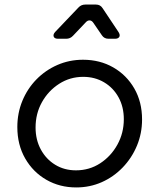

<svg xmlns="http://www.w3.org/2000/svg" viewBox="-20 -810 698 842"><path d="M314 12Q242 12 183.5 -21.5Q125 -55 90.5 -115Q56 -175 56 -253Q56 -314 78 -367.5Q100 -421 139.5 -461.5Q179 -502 231.5 -525Q284 -548 344 -548Q418 -548 476.5 -514.5Q535 -481 569 -422Q603 -363 603 -286Q603 -225 580.5 -171Q558 -117 518 -75.5Q478 -34 426 -11Q374 12 314 12ZM313 -63Q372 -63 419.5 -94Q467 -125 495 -176Q523 -227 523 -287Q523 -341 500 -383Q477 -425 436.5 -449Q396 -473 345 -473Q287 -473 239.5 -442.5Q192 -412 164 -362Q136 -312 136 -251Q136 -197 159 -154.5Q182 -112 222 -87.5Q262 -63 313 -63ZM235 -640Q219 -640 215.5 -649.5Q212 -659 222 -670L324 -777Q336 -790 354 -790H401Q420 -790 430 -774L500 -669Q508 -656 503 -648Q498 -640 484 -640H456Q437 -640 427 -655L390 -709Q383 -720 373.5 -720.5Q364 -721 356 -712L300 -653Q288 -640 270 -640Z"/></svg>

Font: Pitagon Sans Text
Style: Italic
Weight: 400
Italic angle: -8°
Designer: Travis Tran
Foundry: Pitagon
Version: Version 1.001; ttfautohint (v1.8.4.7-5d5b);gftools[0.9.26]